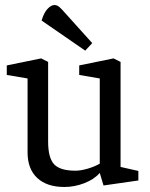

<svg xmlns="http://www.w3.org/2000/svg" viewBox="-20 -737 597 766"><path d="M320 -535 146 -655Q155 -686 169.5 -701.5Q184 -717 197 -717Q208 -717 217.5 -708.5Q227 -700 239 -686L348 -565ZM237 9Q167 9 128.5 -27Q90 -63 90 -129V-424L7 -438V-476L144 -504L172 -490V-172Q172 -107 196 -81.5Q220 -56 281 -56Q302 -56 329.5 -64Q357 -72 378 -84V-424L296 -438V-476L433 -504L461 -490V-71L532 -55V-17L393 3L378 -47L377 -46Q355 -21 316 -6Q277 9 237 9Z"/></svg>

Font: Faustina VF Beta
Style: Regular
Weight: 400
Designer: Alfonso Garcia
Foundry: Omnibus-Type
Version: Version 1.006